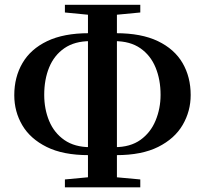

<svg xmlns="http://www.w3.org/2000/svg" viewBox="-20 -778 870 815"><path d="M355.8 -119.5Q247.9 -119.5 178.2 -154.2Q108.5 -188.8 74.6 -246.5Q40.6 -304.3 40.6 -373.9Q40.6 -450.6 75.3 -510.1Q109.9 -569.7 180.2 -603.4Q250.5 -637.1 357.1 -637.1H419.1V-603.4H363.2Q296.9 -603.4 253.3 -573.4Q209.8 -543.3 188.7 -491.9Q167.7 -440.5 167.7 -375.5Q167.7 -315.1 188.7 -264.5Q209.8 -213.9 253.3 -183.6Q296.9 -153.3 363.2 -153.3H419.1V-119.5ZM410.2 -119.5V-153.3H466Q533.1 -153.3 576.3 -184.3Q619.5 -215.4 640.5 -266.5Q661.6 -317.6 661.6 -375.5Q661.6 -439.7 640.5 -491.1Q619.5 -542.6 576.1 -573Q532.6 -603.4 466 -603.4H410.2V-637.1H472.2Q580 -637.1 650.2 -603.4Q720.4 -569.7 754.9 -510.5Q789.4 -451.3 789.4 -374.6Q789.4 -306 755.4 -247.8Q721.5 -189.5 651.6 -154.5Q581.8 -119.5 473.9 -119.5ZM255.5 17.1V-16.3L403.6 -30.2H423.8L575.5 -16.3V17.1ZM403.6 -710.6 255.5 -725V-757.6H575.5V-725L424.8 -710.6ZM353.4 17.1V-757.6H476.3V17.1Z"/></svg>

Font: Source Han Serif JP VF
Style: Regular
Weight: 250
Designer: Ryoko NISHIZUKA 西塚涼子 (kana & ideographs); Frank Grießhammer (Latin, Greek & Cyrillic); Wenlong ZHANG 张文龙 (bopomofo); San
Foundry: Adobe
Version: Version 2.001;hotconv 1.1.0;makeotfexe 2.6.0